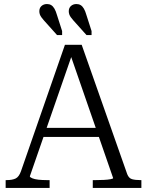

<svg xmlns="http://www.w3.org/2000/svg" viewBox="-20 -932 729 952"><path d="M409 -856 434 -778V-758H409L358 -815Q342 -832 331.5 -846Q321 -860 321 -876Q321 -893 332 -902.5Q343 -912 359 -912Q371 -912 380 -906.5Q389 -901 396 -889Q403 -877 409 -856ZM263 -856 288 -778V-758H263L212 -815Q196 -832 185.5 -846Q175 -860 175 -876Q175 -893 186 -902.5Q197 -912 213 -912Q225 -912 234 -906.5Q243 -901 250 -889Q257 -877 263 -856ZM182 -298H487V-253H178ZM322 -681 337 -660 128 -58Q128 -53 140 -48Q152 -43 171 -41Q190 -39 210 -39H226V0H8V-39H13Q41 -39 57.5 -47Q74 -55 84 -83L302 -710H385L611 -68Q619 -48 635 -43.5Q651 -39 676 -39H681V0H440V-39H457Q476 -39 495.5 -40Q515 -41 528 -43.5Q541 -46 541 -49Z"/></svg>

Font: Roboto Serif 36pt Light
Style: Regular
Weight: 300
Designer: Greg Gazdowicz
Foundry: Commercial Type
Version: Version 1.008